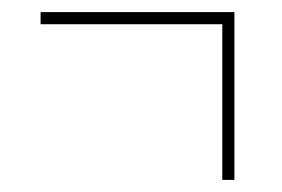

<svg xmlns="http://www.w3.org/2000/svg" viewBox="-20 -396 465 317"><path d="M347 -99H367V-376H47V-356H347Z"/></svg>

Font: Noto Serif Display ExtraCondensed ExtraBold
Style: Regular
Weight: 800
Width: 2
Designer: Monotype Design Team
Foundry: Monotype Imaging Inc.
Version: Version 2.009